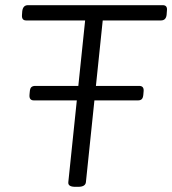

<svg xmlns="http://www.w3.org/2000/svg" viewBox="-20 -720 665 742"><path d="M271 2Q242 2 244 -16L309 -641H81Q63 -641 65 -663L66 -677Q69 -700 88 -700H609Q628 -700 625 -678L624 -664Q622 -641 602 -641H377L312 -16Q310 2 282 2ZM111 -332Q92 -332 94 -354L95 -365Q96 -379 101.5 -383.5Q107 -388 116 -388H518Q537 -388 535 -367L534 -355Q533 -342 528 -337Q523 -332 513 -332Z"/></svg>

Font: Asap Semi Expanded Semi Expanded Light
Style: Italic
Weight: 300
Width: 6
Italic angle: -6°
Designer: Pablo Cosgaya
Foundry: Omnibus-Type
Version: Version 3.001; ttfautohint (v1.8.4.7-5d5b)